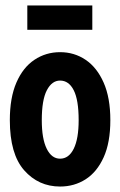

<svg xmlns="http://www.w3.org/2000/svg" viewBox="-20 -673 440 703"><path d="M200 10Q121 10 68.5 -49.5Q16 -109 16 -233Q16 -315 40 -370.5Q64 -426 106 -454Q148 -482 200 -482Q252 -482 293.5 -454Q335 -426 359.5 -370.5Q384 -315 384 -233Q384 -151 359.5 -97Q335 -43 293.5 -16.5Q252 10 200 10ZM200 -92Q232 -92 250 -128.5Q268 -165 268 -233Q268 -307 250 -342.5Q232 -378 200 -378Q170 -378 151.5 -342.5Q133 -307 133 -233Q133 -165 151 -128.5Q169 -92 200 -92ZM80 -564V-653H318V-564Z"/></svg>

Font: Inconsolata Condensed Black
Style: Regular
Weight: 900
Width: 3
Monospace: yes
Designer: Raph Levien, Cyreal, Brenton Simpson
Foundry: Raph Levien, Cyreal, Google
Version: Version 3.001; ttfautohint (v1.8.2.53-6de2)